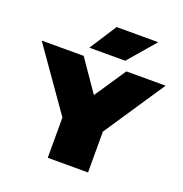

<svg xmlns="http://www.w3.org/2000/svg" viewBox="-170 -931 1009 1057"><g transform="rotate(20 335.0 -403.0)"><path d="M224 0V-320L269 -172L-28 -595H218L378 -363H312L468 -595H698L415 -172L460 -318V0ZM232 -648 334 -806H578L442 -648Z"/></g></svg>

Font: Encode Sans SC Expanded Black
Style: Regular
Weight: 900
Width: 7
Designer: Multiple Designers
Foundry: Impallari Type
Version: Version 3.002